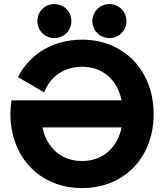

<svg xmlns="http://www.w3.org/2000/svg" viewBox="-20 -936 828 969"><path d="M446.3 -829.6C446.3 -781.7 484.4 -743.7 532.2 -743.7C580.1 -743.7 618.2 -781.7 618.2 -829.6C618.2 -877.4 580.1 -915.5 532.2 -915.5C484.4 -915.5 446.3 -877.4 446.3 -829.6ZM168.5 -829.6C168.5 -781.7 206.5 -743.7 254.4 -743.7C302.2 -743.7 340.3 -781.7 340.3 -829.6C340.3 -877.4 302.2 -915.5 254.4 -915.5C206.5 -915.5 168.5 -877.4 168.5 -829.6ZM38.1 -429.7C34.7 -407.7 32.7 -384.8 32.7 -361.3C32.7 -143.6 180.2 13.2 394 13.2C607.9 13.2 755.4 -141.6 755.4 -359.9C755.4 -577.6 607.9 -735.8 394 -735.8C248 -735.8 128.9 -662.6 70.8 -546.9L202.6 -469.7C232.9 -548.3 302.2 -599.1 394 -599.1C500.5 -599.1 572.3 -531.2 593.8 -429.7ZM394 -123.5C287.6 -123.5 215.8 -191.4 194.3 -293H593.8C572.3 -191.4 500.5 -123.5 394 -123.5Z"/></svg>

Font: Giphurs ExtraBold
Style: Regular
Weight: 800
Version: Version 1.000